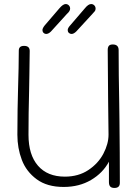

<svg xmlns="http://www.w3.org/2000/svg" viewBox="-20 -928 680 950"><path d="M571 -338Q573 -164 573 -23Q573 2 546 2Q532 2 525.5 -5Q519 -12 519 -27V-128Q489 -72 430.5 -37.5Q372 -3 295 -3Q213 -3 161.5 -41Q110 -79 88 -137Q66 -195 66 -261Q66 -332 67 -385.5Q68 -439 69 -475Q73 -605 73 -678Q73 -701 99 -701Q127 -701 127 -676Q127 -628 125.5 -568Q124 -508 124 -478Q121 -367 121 -261Q121 -162 168 -108Q215 -54 301 -54Q368 -54 417 -86.5Q466 -119 491.5 -167.5Q517 -216 517 -262L515 -431Q515 -497 513 -681Q513 -694 518.5 -701Q524 -708 538 -708Q567 -708 567 -680Q567 -563 570 -416ZM190 -779Q190 -788 201 -802L274 -887Q292 -908 305 -908Q314 -908 320.5 -901.5Q327 -895 327 -885Q327 -873 311 -859L232 -772Q220 -760 208 -760Q201 -760 195.5 -765.5Q190 -771 190 -779ZM315 -779Q315 -789 327 -802L400 -887Q417 -908 431 -908Q440 -908 446.5 -901.5Q453 -895 453 -885Q453 -878 449 -872.5Q445 -867 437 -859L358 -773Q345 -760 334 -760Q326 -760 320.5 -765.5Q315 -771 315 -779Z"/></svg>

Font: Mali Light
Style: Regular
Weight: 300
Designer: Kitiyaporn Chalermlarp | Katatrad Aksorn Co.,Ltd.
Foundry: Cadson Demak Co.,Ltd.
Version: Version 1.000; ttfautohint (v1.6)